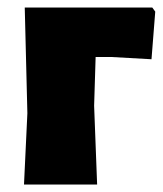

<svg xmlns="http://www.w3.org/2000/svg" viewBox="-20 -492 434 512"><path d="M394 -461 386 -472H46L53 -190L44 0H239L231 -210L235 -340H277L384 -334Z"/></svg>

Font: Luna Sans Black
Style: Regular
Weight: 900
Designer: Juan Pablo del Peral
Foundry: Huerta Tipografica
Version: Version 2.001; ttfautohint (v1.5)